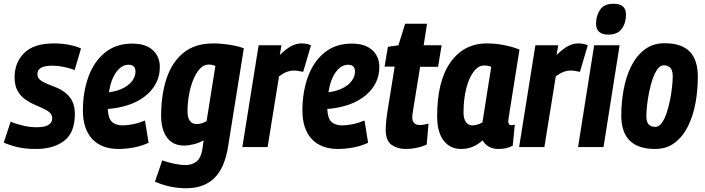

<svg xmlns="http://www.w3.org/2000/svg" viewBox="-42 -786 3767 1026"><path d="M-22 -24 15 -136Q42 -124 80 -115Q118 -106 154 -106Q197 -106 217 -118.5Q237 -131 237 -153Q237 -173 222.5 -185.5Q208 -198 185 -208Q162 -218 136.5 -229.5Q111 -241 88 -258.5Q65 -276 50.5 -303.5Q36 -331 36 -374Q36 -451 87 -502.5Q138 -554 247 -554Q289 -554 327.5 -546.5Q366 -539 391 -527L357 -412Q330 -422 298.5 -428.5Q267 -435 238 -435Q196 -435 177 -423.5Q158 -412 158 -390Q158 -371 172.5 -359Q187 -347 210 -338Q233 -329 258.5 -318.5Q284 -308 306.5 -291Q329 -274 343.5 -246.5Q358 -219 358 -176Q358 -78 301.5 -34Q245 10 150 10Q94 10 53 0.5Q12 -9 -22 -24Z M752 -23Q716 -6 673.5 2Q631 10 592 10Q500 10 450.5 -43.5Q401 -97 401 -196Q401 -294 430.5 -375.5Q460 -457 519 -505Q578 -553 665 -553Q736 -553 774 -518.5Q812 -484 812 -428Q812 -351 758.5 -295Q705 -239 616 -217Q573 -206 534 -204Q536 -154 556 -135Q576 -116 614 -116Q637 -116 667.5 -122Q698 -128 733 -142ZM645 -440Q608 -440 579.5 -401Q551 -362 540 -293Q563 -296 584 -302Q629 -316 655 -342.5Q681 -369 682 -403Q682 -440 645 -440Z M786 185 825 71Q852 81 887 88.5Q922 96 949 96Q986 96 1010 75.5Q1034 55 1041 1L1046 -36Q1022 -22 992.5 -15Q963 -8 943 -8Q881 -8 850 -51.5Q819 -95 819 -167Q819 -279 848 -366.5Q877 -454 938.5 -504Q1000 -554 1098 -554Q1126 -554 1157.5 -550.5Q1189 -547 1216.5 -541Q1244 -535 1261 -528L1177 -4Q1159 111 1103.5 165.5Q1048 220 952 220Q868 220 786 185ZM1109 -434Q1101 -437 1092.5 -439Q1084 -441 1072 -441Q1047 -441 1026.5 -419Q1006 -397 991 -360.5Q976 -324 968 -279.5Q960 -235 960 -191Q960 -123 1011 -123Q1022 -123 1036.5 -127.5Q1051 -132 1062 -139Z M1462 -544 1453 -492Q1487 -525 1514 -539.5Q1541 -554 1568 -554Q1581 -554 1594 -552Q1607 -550 1620 -544L1578 -402Q1565 -405 1552 -407Q1539 -409 1529 -409Q1510 -409 1491 -402Q1472 -395 1449 -378L1388 0H1253L1340 -544Z M1925 -23Q1889 -6 1846.5 2Q1804 10 1765 10Q1673 10 1623.5 -43.5Q1574 -97 1574 -196Q1574 -294 1603.5 -375.5Q1633 -457 1692 -505Q1751 -553 1838 -553Q1909 -553 1947 -518.5Q1985 -484 1985 -428Q1985 -351 1931.5 -295Q1878 -239 1789 -217Q1746 -206 1707 -204Q1709 -154 1729 -135Q1749 -116 1787 -116Q1810 -116 1840.5 -122Q1871 -128 1906 -142ZM1818 -440Q1781 -440 1752.5 -401Q1724 -362 1713 -293Q1736 -296 1757 -302Q1802 -316 1828 -342.5Q1854 -369 1855 -403Q1855 -440 1818 -440Z M2248 -125 2238 -13Q2185 10 2126 10Q2082 10 2050.5 -12Q2019 -34 2019 -95Q2019 -110 2021 -132.5Q2023 -155 2026 -175L2067 -430H2013L2031 -536L2087 -544L2123 -659H2240L2222 -544H2318L2299 -429H2203L2164 -188Q2163 -180 2162 -173Q2161 -166 2161 -160Q2161 -140 2170.5 -129Q2180 -118 2202 -118Q2212 -118 2223 -120Q2234 -122 2248 -125Z M2623 10Q2563 10 2537 -36Q2513 -14 2484.5 -2Q2456 10 2422 10Q2363 10 2328.5 -35Q2294 -80 2294 -165Q2294 -353 2365.5 -453.5Q2437 -554 2560 -554Q2607 -554 2654 -544.5Q2701 -535 2734 -521Q2718 -419 2707 -351Q2696 -283 2689.5 -241.5Q2683 -200 2679.5 -178Q2676 -156 2675 -148Q2674 -140 2674 -138Q2674 -117 2691 -117Q2701 -117 2709 -120L2698 -8Q2668 10 2623 10ZM2536 -132 2583 -429Q2568 -436 2545 -436Q2514 -436 2489 -403Q2464 -370 2449.5 -313Q2435 -256 2435 -186Q2435 -151 2448 -133.5Q2461 -116 2482 -116Q2496 -116 2510 -120.5Q2524 -125 2536 -132Z M2941 -544 2932 -492Q2966 -525 2993 -539.5Q3020 -554 3047 -554Q3060 -554 3073 -552Q3086 -550 3099 -544L3057 -402Q3044 -405 3031 -407Q3018 -409 3008 -409Q2989 -409 2970 -402Q2951 -395 2928 -378L2867 0H2732L2819 -544Z M3237 -766Q3304 -766 3303 -707Q3303 -662 3280 -631.5Q3257 -601 3209 -601Q3143 -601 3143 -661Q3144 -704 3165.5 -735Q3187 -766 3237 -766ZM3047 0 3133 -544H3269L3183 0Z M3458 10Q3278 10 3278 -169Q3278 -239 3290.5 -307Q3303 -375 3330.5 -431Q3358 -487 3402.5 -521Q3447 -555 3510 -555Q3599 -555 3643 -511Q3687 -467 3687 -375Q3687 -304 3674.5 -235.5Q3662 -167 3634.5 -111.5Q3607 -56 3563.5 -23Q3520 10 3458 10ZM3460 -108Q3479 -108 3494 -128.5Q3509 -149 3520 -181.5Q3531 -214 3538.5 -251.5Q3546 -289 3549.5 -323.5Q3553 -358 3553 -381Q3552 -413 3539 -425Q3526 -437 3505 -437Q3486 -437 3471 -416Q3456 -395 3445 -362.5Q3434 -330 3426.5 -292.5Q3419 -255 3415.5 -221.5Q3412 -188 3412 -166Q3412 -133 3425 -120.5Q3438 -108 3460 -108Z"/></svg>

Font: Georama SemiCondensed
Style: Bold Italic
Weight: 700
Width: 4
Italic angle: -9°
Designer: Jean-Baptiste Levee
Foundry: Production Type
Version: Version 1.000